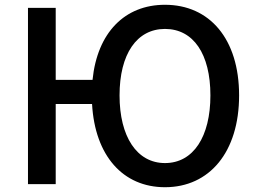

<svg xmlns="http://www.w3.org/2000/svg" viewBox="-20 -770 1076 803"><path d="M670 -88C552 -88 480 -199 480 -371C480 -544 552 -649 670 -649C789 -649 860 -544 860 -371C860 -199 789 -88 670 -88ZM670 13C856 13 980 -134 980 -371C980 -608 856 -750 670 -750C502 -750 387 -634 367 -436H213V-737H97V0H213V-335H365C377 -119 494 13 670 13Z"/></svg>

Font: Source Han Sans JP Medium
Style: Regular
Weight: 500
Designer: Ryoko NISHIZUKA 西塚涼子 (kana, bopomofo & ideographs); Paul D. Hunt (Latin, Greek & Cyrillic); Sandoll Communications 산돌커뮤니
Foundry: Adobe
Version: Version 2.002;hotconv 1.0.116;makeotfexe 2.5.65601